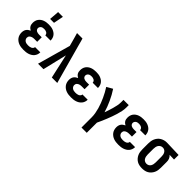

<svg xmlns="http://www.w3.org/2000/svg" viewBox="67 -1704 2865 2865"><g transform="rotate(45 1500.0 -271.0)"><path d="M247 8Q222 8 197.5 5Q173 2 150 -6Q127 -14 106.5 -28.5Q86 -43 71.5 -62.5Q57 -82 50 -106Q43 -130 43 -155Q43 -174 47.5 -192.5Q52 -211 62.5 -226.5Q73 -242 88.5 -253Q104 -264 121 -272Q107 -279 94.5 -289.5Q82 -300 73.5 -314Q65 -328 62 -343.5Q59 -359 59 -376Q59 -398 65 -420.5Q71 -443 84.5 -461.5Q98 -480 117 -493.5Q136 -507 157.5 -514.5Q179 -522 201.5 -525Q224 -528 247 -528Q269 -528 291.5 -525.5Q314 -523 335 -515.5Q356 -508 375 -495.5Q394 -483 407.5 -465.5Q421 -448 428 -426Q435 -404 435 -382V-376H324V-378Q324 -391 316.5 -402.5Q309 -414 297.5 -420.5Q286 -427 273 -429.5Q260 -432 247 -432Q233 -432 219.5 -429.5Q206 -427 195 -419.5Q184 -412 177 -400Q170 -388 170 -374Q170 -360 177.5 -348Q185 -336 197 -329.5Q209 -323 222.5 -320.5Q236 -318 250 -318H307V-222H250Q239 -222 228 -221Q217 -220 206.5 -217Q196 -214 186.5 -209Q177 -204 169 -196Q161 -188 157.5 -177.5Q154 -167 154 -156Q154 -140 162.5 -125.5Q171 -111 184.5 -102.5Q198 -94 214.5 -91Q231 -88 247 -88Q262 -88 277 -90Q292 -92 305.5 -98Q319 -104 329.5 -116Q340 -128 340 -143V-144H451V-140Q451 -117 442.5 -94Q434 -71 419 -53.5Q404 -36 383.5 -23.5Q363 -11 340.5 -4Q318 3 294.5 5.5Q271 8 247 8ZM202 -600 214 -757H315L284 -600Z M547 0 694 -523 676 -590Q666 -626 656 -662.5Q646 -699 635 -735H750L763 -690L783 -615L953 0H838L753 -382L662 0Z M1247 8Q1222 8 1197.5 5Q1173 2 1150 -6Q1127 -14 1106.5 -28.5Q1086 -43 1071.5 -62.5Q1057 -82 1050 -106Q1043 -130 1043 -155Q1043 -174 1047.5 -192.5Q1052 -211 1062.5 -226.5Q1073 -242 1088.5 -253Q1104 -264 1121 -272Q1107 -279 1094.5 -289.5Q1082 -300 1073.5 -314Q1065 -328 1062 -343.5Q1059 -359 1059 -376Q1059 -398 1065 -420.5Q1071 -443 1084.5 -461.5Q1098 -480 1117 -493.5Q1136 -507 1157.5 -514.5Q1179 -522 1201.5 -525Q1224 -528 1247 -528Q1269 -528 1291.5 -525.5Q1314 -523 1335 -515.5Q1356 -508 1375 -495.5Q1394 -483 1407.5 -465.5Q1421 -448 1428 -426Q1435 -404 1435 -382V-376H1324V-378Q1324 -391 1316.5 -402.5Q1309 -414 1297.5 -420.5Q1286 -427 1273 -429.5Q1260 -432 1247 -432Q1233 -432 1219.5 -429.5Q1206 -427 1195 -419.5Q1184 -412 1177 -400Q1170 -388 1170 -374Q1170 -360 1177.5 -348Q1185 -336 1197 -329.5Q1209 -323 1222.5 -320.5Q1236 -318 1250 -318H1307V-222H1250Q1239 -222 1228 -221Q1217 -220 1206.5 -217Q1196 -214 1186.5 -209Q1177 -204 1169 -196Q1161 -188 1157.5 -177.5Q1154 -167 1154 -156Q1154 -140 1162.5 -125.5Q1171 -111 1184.5 -102.5Q1198 -94 1214.5 -91Q1231 -88 1247 -88Q1262 -88 1277 -90Q1292 -92 1305.5 -98Q1319 -104 1329.5 -116Q1340 -128 1340 -143V-144H1451V-140Q1451 -117 1442.5 -94Q1434 -71 1419 -53.5Q1404 -36 1383.5 -23.5Q1363 -11 1340.5 -4Q1318 3 1294.5 5.5Q1271 8 1247 8Z M1679 215V0Q1679 -42 1671.5 -84Q1664 -126 1652.5 -167Q1641 -208 1625.5 -247.5Q1610 -287 1592.5 -326Q1575 -365 1554.5 -402Q1534 -439 1511 -475L1604 -528Q1630 -489 1652.5 -448Q1675 -407 1694.5 -364.5Q1714 -322 1731 -278Q1748 -234 1761 -189Q1773 -223 1784.5 -257Q1796 -291 1805.5 -326Q1815 -361 1822.5 -396.5Q1830 -432 1830 -468V-520H1941V-468Q1941 -427 1932 -386.5Q1923 -346 1911.5 -306.5Q1900 -267 1885.5 -228Q1871 -189 1856 -151Q1841 -113 1824.5 -75Q1808 -37 1790 0V215Z M2247 8Q2222 8 2197.5 5Q2173 2 2150 -6Q2127 -14 2106.5 -28.5Q2086 -43 2071.5 -62.5Q2057 -82 2050 -106Q2043 -130 2043 -155Q2043 -174 2047.5 -192.5Q2052 -211 2062.5 -226.5Q2073 -242 2088.5 -253Q2104 -264 2121 -272Q2107 -279 2094.5 -289.5Q2082 -300 2073.5 -314Q2065 -328 2062 -343.5Q2059 -359 2059 -376Q2059 -398 2065 -420.5Q2071 -443 2084.5 -461.5Q2098 -480 2117 -493.5Q2136 -507 2157.5 -514.5Q2179 -522 2201.5 -525Q2224 -528 2247 -528Q2269 -528 2291.5 -525.5Q2314 -523 2335 -515.5Q2356 -508 2375 -495.5Q2394 -483 2407.5 -465.5Q2421 -448 2428 -426Q2435 -404 2435 -382V-376H2324V-378Q2324 -391 2316.5 -402.5Q2309 -414 2297.5 -420.5Q2286 -427 2273 -429.5Q2260 -432 2247 -432Q2233 -432 2219.5 -429.5Q2206 -427 2195 -419.5Q2184 -412 2177 -400Q2170 -388 2170 -374Q2170 -360 2177.5 -348Q2185 -336 2197 -329.5Q2209 -323 2222.5 -320.5Q2236 -318 2250 -318H2307V-222H2250Q2239 -222 2228 -221Q2217 -220 2206.5 -217Q2196 -214 2186.5 -209Q2177 -204 2169 -196Q2161 -188 2157.5 -177.5Q2154 -167 2154 -156Q2154 -140 2162.5 -125.5Q2171 -111 2184.5 -102.5Q2198 -94 2214.5 -91Q2231 -88 2247 -88Q2262 -88 2277 -90Q2292 -92 2305.5 -98Q2319 -104 2329.5 -116Q2340 -128 2340 -143V-144H2451V-140Q2451 -117 2442.5 -94Q2434 -71 2419 -53.5Q2404 -36 2383.5 -23.5Q2363 -11 2340.5 -4Q2318 3 2294.5 5.5Q2271 8 2247 8Z M2746 8Q2719 8 2692 3Q2665 -2 2641.5 -15.5Q2618 -29 2600 -49.5Q2582 -70 2570.5 -94.5Q2559 -119 2555 -146Q2551 -173 2551 -200V-320Q2551 -346 2555 -372Q2559 -398 2569.5 -421.5Q2580 -445 2596.5 -465.5Q2613 -486 2635.5 -499.5Q2658 -513 2683 -520.5Q2708 -528 2734 -528H2750L2993 -520V-424L2897 -427Q2908 -417 2917 -404.5Q2926 -392 2931.5 -378.5Q2937 -365 2939 -350Q2941 -335 2941 -320V-200Q2941 -173 2937 -146Q2933 -119 2921.5 -94.5Q2910 -70 2892 -49.5Q2874 -29 2850.5 -15.5Q2827 -2 2800 3Q2773 8 2746 8ZM2746 -88Q2766 -88 2784 -97.5Q2802 -107 2812 -124Q2822 -141 2826 -160.5Q2830 -180 2830 -200V-320Q2830 -339 2827 -357.5Q2824 -376 2815 -392.5Q2806 -409 2790.5 -420Q2775 -431 2756 -432H2744Q2725 -432 2707.5 -421.5Q2690 -411 2680 -394.5Q2670 -378 2666 -358.5Q2662 -339 2662 -320V-200Q2662 -180 2666 -160.5Q2670 -141 2680 -124Q2690 -107 2708 -97.5Q2726 -88 2746 -88Z"/></g></svg>

Font: Iosevka
Style: Bold
Weight: 700
Monospace: yes
Designer: Belleve Invis
Foundry: Belleve Invis
Version: Version 32.5.0; ttfautohint (v1.8.4)